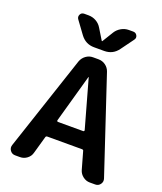

<svg xmlns="http://www.w3.org/2000/svg" viewBox="-171 -1071 994 1180"><g transform="rotate(20 326.5 -481.5)"><path d="M465 -963H493Q511 -963 519 -947.5Q527 -932 516 -918L456 -836Q423 -790 366 -790H300Q244 -790 210 -836L150 -918Q140 -932 147.5 -947.5Q155 -963 173 -963H201Q228 -963 251 -950Q274 -937 287 -915L331 -843Q331 -842 333 -842Q335 -842 335 -843L379 -915Q393 -937 416 -950Q439 -963 465 -963ZM242 -292Q241 -289 243 -286Q245 -283 248 -283H414Q417 -283 419 -286Q421 -289 420 -292L332 -606Q332 -607 331 -607Q330 -607 330 -606ZM71 0Q50 0 38 -17Q26 -34 33 -54L240 -676Q249 -700 269.5 -715Q290 -730 315 -730H351Q377 -730 397.5 -715Q418 -700 426 -676L633 -54Q640 -34 628 -17Q616 0 595 0H559Q535 0 514.5 -15.5Q494 -31 487 -55L455 -168Q454 -176 444 -176H218Q209 -176 207 -168L175 -55Q169 -31 148.5 -15.5Q128 0 103 0Z"/></g></svg>

Font: Rounded Mplus 1c Bold
Style: Bold
Weight: 700
Version: Version 1.059.20150529